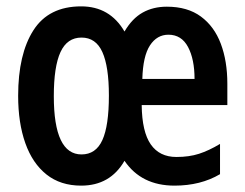

<svg xmlns="http://www.w3.org/2000/svg" viewBox="-20 -573 769 603"><path d="M504 -552Q569 -552 611 -521Q653 -490 673.5 -435.5Q694 -381 694 -310V-243H425Q426 -159 453.5 -119.5Q481 -80 534 -80Q574 -80 605 -90Q636 -100 671 -121V-26Q610 10 528 10Q424 10 371 -68Q326 10 235 10Q170 10 126 -25Q82 -60 59.5 -123.5Q37 -187 37 -272Q37 -403 85 -478Q133 -553 235 -553Q325 -553 371 -474Q395 -515 428 -533.5Q461 -552 504 -552ZM509 -464Q473 -464 451 -430.5Q429 -397 427 -325H591Q591 -387 570.5 -425.5Q550 -464 509 -464ZM236 -455Q191 -455 170 -409.5Q149 -364 149 -271Q149 -88 236 -88Q281 -88 301.5 -133Q322 -178 322 -273Q322 -364 301.5 -409.5Q281 -455 236 -455Z"/></svg>

Font: Noto Sans Gurmukhi ExtraCondensed SemiBold
Style: Regular
Weight: 600
Width: 2
Designer: Jelle Bosma - Monotype Design Team
Foundry: Monotype Imaging Inc.
Version: Version 2.004; ttfautohint (v1.8.4.7-5d5b)